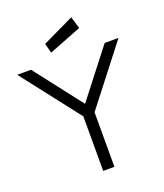

<svg xmlns="http://www.w3.org/2000/svg" viewBox="-162 -1015 961 1123"><g transform="rotate(-20 319.0 -454.0)"><path d="M219.2 -814 416 -908.2 438 -833.5 234.9 -753.9ZM318.8 -404.8 548.3 -700.2H634.3L354 -339.4V0H284.2V-339.4L3.9 -700.2H89.8Z"/></g></svg>

Font: LilGrotesk
Style: Regular
Weight: 400
Designer: BSozoo
Foundry: BSozoo
Version: Version 1.004;PS 001.004;hotconv 1.0.70;makeotf.lib2.5.58329